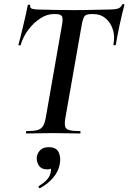

<svg xmlns="http://www.w3.org/2000/svg" viewBox="-20 -673 647 968"><path d="M113 0Q111 0 111 -6Q111 -12 113 -12Q149 -12 168 -17Q187 -22 196.5 -37Q206 -52 211 -81L292 -544Q299 -579 292.5 -590.5Q286 -602 261 -602H249Q217 -602 183.5 -580.5Q150 -559 123.5 -524Q97 -489 84 -446Q83 -443 77.5 -444Q72 -445 73 -448Q77 -462 83.5 -487.5Q90 -513 97 -543Q104 -573 110.5 -601Q117 -629 120 -647Q122 -650 127.5 -649.5Q133 -649 132 -646Q130 -631 145 -628Q160 -625 171 -625Q208 -624 257.5 -623Q307 -622 354 -622Q414 -622 455 -623.5Q496 -625 530 -625Q558 -625 573.5 -629.5Q589 -634 596 -650Q598 -653 603 -652.5Q608 -652 607 -648Q603 -632 596 -604Q589 -576 582.5 -545Q576 -514 571 -487.5Q566 -461 564 -448Q563 -444 557 -444.5Q551 -445 552 -449Q560 -491 548.5 -525.5Q537 -560 512 -581Q487 -602 451 -602H440Q413 -602 405 -589.5Q397 -577 391 -542L310 -81Q305 -52 308 -37Q311 -22 329 -17Q347 -12 384 -12Q386 -12 386 -6Q386 0 384 0Q356 0 322.5 -1Q289 -2 248 -2Q211 -2 176 -1Q141 0 113 0ZM183 275Q179 277 175.5 272.5Q172 268 176 265Q199 251 215 234.5Q231 218 235 198Q240 177 234.5 167Q229 157 221 156L254 137Q255 159 246.5 170Q238 181 218 181Q187 181 174.5 159Q162 137 166 115Q170 96 184.5 82.5Q199 69 226 69Q264 69 276 95Q288 121 281 156Q274 193 247 224Q220 255 183 275Z"/></svg>

Font: Cormorant Garamond Light
Style: Italic
Weight: 300
Italic angle: -10°
Designer: Christian Thalmann (Catharsis Fonts)
Foundry: Catharsis Fonts
Version: Version 4.001